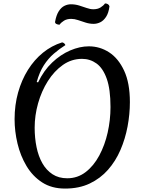

<svg xmlns="http://www.w3.org/2000/svg" viewBox="-20 -1074 842 1119"><path d="M359 25Q281 25 225.5 -11Q170 -47 134.5 -106.5Q99 -166 82 -237.5Q65 -309 65 -379Q65 -462 85.5 -535Q106 -608 143 -667Q180 -726 230.5 -767Q281 -808 342 -827Q349 -826 354.5 -821Q360 -816 361 -811Q326 -789 293.5 -761Q261 -733 235.5 -693.5Q210 -654 194 -596L202 -594Q235 -663 284 -709.5Q333 -756 389 -780Q445 -804 498 -804Q562 -804 616 -769Q670 -734 703.5 -662Q737 -590 737 -479Q737 -409 723.5 -337Q710 -265 682 -200Q654 -135 609.5 -84.5Q565 -34 503 -4.5Q441 25 359 25ZM372 -35Q432 -35 479 -71Q526 -107 558.5 -167.5Q591 -228 607.5 -301.5Q624 -375 624 -450Q624 -554 602 -615.5Q580 -677 542.5 -704Q505 -731 458 -731Q397 -731 346.5 -695.5Q296 -660 259 -601.5Q222 -543 202 -472Q182 -401 182 -330Q182 -270 193 -216.5Q204 -163 227 -122.5Q250 -82 286 -58.5Q322 -35 372 -35ZM327 -930Q317 -930 308.5 -934.5Q300 -939 301 -947Q308 -986 322.5 -1008.5Q337 -1031 355.5 -1040Q374 -1049 393 -1049Q418 -1049 441 -1042Q464 -1035 485 -1027.5Q506 -1020 524 -1020Q549 -1020 566 -1030.5Q583 -1041 592 -1054Q602 -1054 609 -1049.5Q616 -1045 618 -1037Q613 -998 598 -975.5Q583 -953 564 -944Q545 -935 526 -935Q502 -935 478.5 -942.5Q455 -950 434.5 -957Q414 -964 395 -964Q370 -964 353 -953.5Q336 -943 327 -930Z"/></svg>

Font: Merienda
Style: Regular
Weight: 400
Designer: Eduardo Rodriguez Tunni
Foundry: Eduardo Rodriguez Tunni
Version: Version 2.001